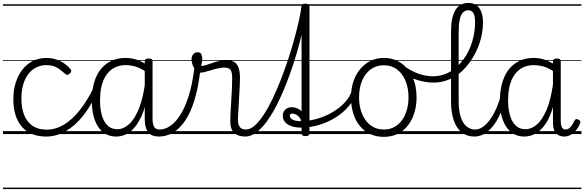

<svg xmlns="http://www.w3.org/2000/svg" viewBox="-20 -914 3984 1309"><path d="M296 17Q188 17 129.5 -49.5Q71 -116 71 -239Q71 -299 87 -350Q103 -401 132.5 -439Q162 -477 203.5 -498Q245 -519 297 -519Q344 -519 387.5 -499Q431 -479 461 -442Q466 -435 465.5 -428.5Q465 -422 456 -413Q447 -404 439.5 -404Q432 -404 425 -410Q396 -437 367.5 -453.5Q339 -470 295 -470Q258 -470 226.5 -454Q195 -438 172.5 -408.5Q150 -379 138 -337Q126 -295 126 -241Q126 -177 145 -129.5Q164 -82 202 -56Q240 -30 298 -30Q309 -30 314.5 -23Q320 -16 319.5 -6.5Q319 3 313 10Q307 17 296 17ZM0 365H522V375H0ZM0 -20H522V0H0ZM0 -505H522V-500H0ZM0 -885H522V-875H0Z M294 17Q285 17 280.5 10Q276 3 276.5 -6.5Q277 -16 282.5 -23Q288 -30 298 -30Q359 -30 415.5 -64Q472 -98 522.5 -161Q573 -224 616 -312Q620 -320 628.5 -318.5Q637 -317 643 -310Q649 -303 645 -293Q603 -196 548 -126.5Q493 -57 429 -20Q365 17 294 17ZM522 365V375ZM522 -20V0ZM522 -505V-500ZM522 -885V-875Z M772 17Q721 17 684 -11.5Q647 -40 626.5 -94.5Q606 -149 606 -227Q606 -278 615 -323Q624 -368 642.5 -404Q661 -440 689 -465.5Q717 -491 754 -505Q791 -519 836 -519Q875 -519 910 -507.5Q945 -496 983 -471V-419Q942 -449 905.5 -459.5Q869 -470 838 -470Q805 -470 777.5 -460Q750 -450 728.5 -430Q707 -410 692 -381Q677 -352 669.5 -314Q662 -276 662 -228Q662 -174 674 -130Q686 -86 712 -59.5Q738 -33 780 -33Q822 -33 860.5 -68Q899 -103 928 -176Q957 -249 971 -363L991 -301Q976 -189 943 -118.5Q910 -48 866.5 -15.5Q823 17 772 17ZM1063 17Q1040 17 1022 10.5Q1004 4 992 -10.5Q980 -25 973.5 -48Q967 -71 967 -104V-496Q967 -506 973.5 -510.5Q980 -515 994 -515Q1007 -515 1013.5 -510.5Q1020 -506 1020 -496V-108Q1020 -68 1030.5 -49.5Q1041 -31 1069 -31Q1079 -31 1083.5 -23.5Q1088 -16 1087.5 -7Q1087 2 1081 9.5Q1075 17 1063 17ZM522 365H1157V375H522ZM522 -20H1157V0H522ZM522 -505H1157V-500H522ZM522 -885H1157V-875H522Z M1063 17Q1051 17 1045.5 9.5Q1040 2 1041.5 -7Q1043 -16 1050 -23.5Q1057 -31 1069 -31Q1103 -31 1138 -53.5Q1173 -76 1206 -125.5Q1239 -175 1265 -255Q1291 -335 1305 -450Q1306 -455 1312.5 -457Q1319 -459 1327 -457Q1335 -455 1341 -450Q1347 -445 1346 -436Q1332 -316 1305.5 -230.5Q1279 -145 1241.5 -90Q1204 -35 1158.5 -9Q1113 17 1063 17ZM1157 365H1182V375H1157ZM1157 -20H1182V0H1157ZM1157 -505H1182V-500H1157ZM1157 -885H1182V-875H1157Z M1653 17Q1627 17 1607.5 10Q1588 3 1575 -10Q1562 -23 1556 -42Q1550 -61 1550 -86Q1550 -112 1552 -148.5Q1554 -185 1556.5 -226Q1559 -267 1561 -307Q1563 -347 1563 -379Q1563 -424 1551 -438.5Q1539 -453 1511 -453Q1483 -453 1451 -444.5Q1419 -436 1390 -427Q1361 -418 1342 -418Q1328 -418 1315 -433Q1302 -448 1294 -469Q1286 -490 1286 -510Q1286 -524 1291 -534.5Q1296 -545 1305.5 -551.5Q1315 -558 1328 -558Q1344 -558 1351.5 -545.5Q1359 -533 1359 -513Q1359 -503 1356.5 -488Q1354 -473 1351 -464Q1368 -465 1388 -471.5Q1408 -478 1430 -485.5Q1452 -493 1475 -498.5Q1498 -504 1520 -504Q1553 -504 1574 -493Q1595 -482 1605.5 -455Q1616 -428 1616 -382Q1616 -348 1613.5 -308Q1611 -268 1609 -227.5Q1607 -187 1604.5 -152Q1602 -117 1602 -95Q1602 -68 1614 -49.5Q1626 -31 1659 -31Q1670 -31 1674.5 -23.5Q1679 -16 1678.5 -7Q1678 2 1672 9.5Q1666 17 1653 17ZM1182 365H1750V375H1182ZM1182 -20H1750V0H1182ZM1182 -505H1750V-500H1182ZM1182 -885H1750V-875H1182Z M1652 17Q1642 17 1637.5 9.5Q1633 2 1634 -7Q1635 -16 1640.5 -23.5Q1646 -31 1657 -31Q1686 -31 1717 -58.5Q1748 -86 1779 -133.5Q1810 -181 1839.5 -243Q1869 -305 1896 -374.5Q1923 -444 1946.5 -515.5Q1970 -587 1988 -653.5Q2006 -720 2018.5 -776Q2031 -832 2035 -870Q2036 -878 2041.5 -881.5Q2047 -885 2054.5 -885Q2062 -885 2067 -881Q2072 -877 2072 -870Q2067 -826 2055 -764.5Q2043 -703 2025 -631.5Q2007 -560 1982.5 -485Q1958 -410 1929.5 -337.5Q1901 -265 1868.5 -201Q1836 -137 1800.5 -88Q1765 -39 1727.5 -11Q1690 17 1652 17ZM1750 365H1775V375H1750ZM1750 -20H1775V0H1750ZM1750 -505H1775V-500H1750ZM1750 -885H1775V-875H1750Z M2063 14Q2049 14 2042.5 9.5Q2036 5 2036 -4V-870Q2036 -879 2042.5 -884Q2049 -889 2062 -889Q2077 -889 2083.5 -884Q2090 -879 2090 -870V-4Q2090 5 2083.5 9.5Q2077 14 2063 14ZM1775 365H2289V375H1775ZM1775 -20H2289V0H1775ZM1775 -505H2289V-500H1775ZM1775 -885H2289V-875H1775Z M2032 -44Q1998 -44 1969.5 -53Q1941 -62 1924.5 -80Q1908 -98 1908 -126Q1908 -151 1925 -167Q1942 -183 1968 -183Q1994 -183 2016.5 -170Q2039 -157 2053 -134Q2067 -111 2067 -79L2036 -66Q2036 -92 2025.5 -108Q2015 -124 2000.5 -132Q1986 -140 1973 -140Q1956 -140 1956 -124Q1956 -109 1974.5 -98.5Q1993 -88 2031 -88Q2085 -88 2141 -104Q2197 -120 2246 -148.5Q2295 -177 2330 -214.5Q2365 -252 2378 -294Q2380 -304 2389 -306.5Q2398 -309 2405.5 -305Q2413 -301 2410 -290Q2397 -237 2359.5 -192Q2322 -147 2269.5 -114Q2217 -81 2155.5 -62.5Q2094 -44 2032 -44ZM2289 365V375ZM2289 -20V0ZM2289 -505V-500ZM2289 -885V-875Z M2597 19Q2529 19 2478.5 -14.5Q2428 -48 2400.5 -108.5Q2373 -169 2373 -250Q2373 -310 2389.5 -359Q2406 -408 2436.5 -444Q2467 -480 2507.5 -499.5Q2548 -519 2597 -519Q2663 -519 2713 -485Q2763 -451 2791.5 -390.5Q2820 -330 2820 -251Q2820 -203 2809.5 -161.5Q2799 -120 2780 -87Q2761 -54 2734 -30Q2707 -6 2672.5 6.5Q2638 19 2597 19ZM2597 -31Q2636 -31 2666.5 -47Q2697 -63 2719 -92.5Q2741 -122 2753 -162.5Q2765 -203 2765 -251Q2765 -315 2744 -364.5Q2723 -414 2686 -441.5Q2649 -469 2597 -469Q2558 -469 2527 -453Q2496 -437 2474 -408Q2452 -379 2440 -339Q2428 -299 2428 -250Q2428 -186 2449 -136.5Q2470 -87 2507.5 -59Q2545 -31 2597 -31ZM2289 365H2890V375H2289ZM2289 -20H2890V0H2289ZM2289 -505H2890V-500H2289ZM2289 -885H2890V-875H2289Z M2933 -351Q2887 -351 2833.5 -366Q2780 -381 2723 -419Q2715 -425 2714 -433Q2713 -441 2718 -448.5Q2723 -456 2730 -459Q2737 -462 2743 -458Q2777 -435 2809 -421Q2841 -407 2872 -400.5Q2903 -394 2930 -394Q2964 -394 2994.5 -402.5Q3025 -411 3052 -427Q3079 -443 3101.5 -465Q3124 -487 3143 -513.5Q3162 -540 3176 -569.5Q3190 -599 3199.5 -631Q3209 -663 3214 -696Q3219 -729 3219 -761Q3219 -771 3227 -777Q3235 -783 3246 -783Q3257 -783 3265 -777Q3273 -771 3273 -761Q3273 -728 3267.5 -693.5Q3262 -659 3250.5 -623.5Q3239 -588 3222 -554.5Q3205 -521 3183.5 -490.5Q3162 -460 3135.5 -434.5Q3109 -409 3077 -390Q3045 -371 3009.5 -361Q2974 -351 2933 -351ZM2890 365H2915V375H2890ZM2890 -20H2915V0H2890ZM2890 -505H2915V-500H2890ZM2890 -885H2915V-875H2890Z M3214 17Q3165 17 3129.5 -10Q3094 -37 3074.5 -91Q3055 -145 3055 -224V-697Q3055 -795 3084.5 -844.5Q3114 -894 3173 -894Q3211 -894 3232.5 -875.5Q3254 -857 3263.5 -827Q3273 -797 3273 -761Q3273 -748 3265 -742Q3257 -736 3246 -736Q3235 -736 3227 -742Q3219 -748 3219 -761Q3219 -784 3215.5 -802.5Q3212 -821 3201.5 -832.5Q3191 -844 3172 -844Q3150 -844 3135.5 -828Q3121 -812 3114 -778.5Q3107 -745 3107 -692V-228Q3107 -158 3121.5 -115Q3136 -72 3161.5 -51.5Q3187 -31 3220 -31Q3231 -31 3236.5 -23.5Q3242 -16 3241.5 -7Q3241 2 3234 9.5Q3227 17 3214 17ZM2915 365H3309V375H2915ZM2915 -20H3309V0H2915ZM2915 -505H3309V-500H2915ZM2915 -885H3309V-875H2915Z M3214 17Q3203 17 3197.5 9.5Q3192 2 3192.5 -7Q3193 -16 3200 -23.5Q3207 -31 3220 -31Q3247 -31 3273 -49.5Q3299 -68 3322.5 -101Q3346 -134 3365 -177.5Q3384 -221 3398 -272Q3401 -282 3409 -284Q3417 -286 3424 -281.5Q3431 -277 3429 -266Q3419 -212 3400 -161.5Q3381 -111 3353 -70.5Q3325 -30 3290 -6.5Q3255 17 3214 17ZM3309 365V375ZM3309 -20V0ZM3309 -505V-500ZM3309 -885V-875Z M3554 17Q3504 17 3466.5 -11.5Q3429 -40 3408.5 -94.5Q3388 -149 3388 -227Q3388 -278 3397.5 -323Q3407 -368 3425.5 -404Q3444 -440 3472 -465.5Q3500 -491 3536.5 -505Q3573 -519 3619 -519Q3654 -519 3685 -509.5Q3716 -500 3750 -481V-497Q3750 -506 3756.5 -510.5Q3763 -515 3776 -515Q3790 -515 3796.5 -510.5Q3803 -506 3803 -496V-94Q3803 -74 3806 -60Q3809 -46 3816 -38.5Q3823 -31 3835 -31Q3847 -31 3857 -37Q3867 -43 3877 -57Q3887 -71 3898 -94Q3902 -101 3908.5 -102Q3915 -103 3924 -98Q3933 -94 3936 -87.5Q3939 -81 3935 -74Q3924 -46 3907 -25.5Q3890 -5 3869.5 6Q3849 17 3827 17Q3808 17 3794 11Q3780 5 3770 -6.5Q3760 -18 3755 -35Q3750 -52 3750 -74Q3750 -101 3750 -129Q3750 -157 3750 -184Q3729 -112 3698.5 -68Q3668 -24 3631.5 -3.5Q3595 17 3554 17ZM3444 -228Q3444 -174 3456 -130Q3468 -86 3494.5 -59.5Q3521 -33 3563 -33Q3603 -33 3640 -65Q3677 -97 3706 -164.5Q3735 -232 3750 -339V-430Q3713 -454 3681 -462Q3649 -470 3621 -470Q3587 -470 3559.5 -460Q3532 -450 3510.5 -430Q3489 -410 3474 -381Q3459 -352 3451.5 -314Q3444 -276 3444 -228ZM3309 365H3944V375H3309ZM3309 -20H3944V0H3309ZM3309 -505H3944V-500H3309ZM3309 -885H3944V-875H3309Z"/></svg>

Font: Playwrite AT Guides
Style: Regular
Weight: 400
Designer: Veronika Burian, José Scaglione
Foundry: TypeTogether
Version: Version 1.003